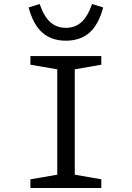

<svg xmlns="http://www.w3.org/2000/svg" viewBox="-20 -933 654 953"><path d="M437 -913.1 492.2 -896Q468.8 -809.1 423.1 -770Q377.4 -731 307.1 -731Q236.8 -731 191.2 -770Q145.5 -809.1 122.1 -896L176.8 -913.1Q198.7 -850.1 230.2 -822.5Q261.7 -794.9 307.1 -794.9Q352.5 -794.9 383.8 -822.8Q415 -850.6 437 -913.1ZM130.9 -43 264.2 -65.9V-588.9L130.9 -611.8V-654.8H482.9V-611.8L351.1 -588.9V-65.9L482.9 -43V0H130.9Z"/></svg>

Font: IntelOne Mono
Style: Regular
Weight: 400
Designer: Fred Shallcrass
Foundry: Frere-Jones Type LLC
Version: Version 1.200;hotconv 1.1.0;makeotfexe 2.6.0;FJTRelease1.2